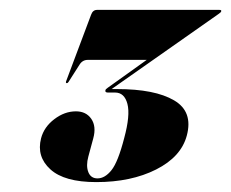

<svg xmlns="http://www.w3.org/2000/svg" viewBox="-20 -720 467 388"><path d="M357.5 -446Q346 -403 295.5 -377.5Q245 -352 174.5 -352Q110 -352 81.8 -377.8Q53.5 -403.5 63 -440.5Q69 -463.5 89.8 -479.2Q110.5 -495 133.5 -495Q154 -495 164.5 -479.8Q175 -464.5 168.5 -440.5L158.5 -403.5Q153.5 -385 158.5 -372.2Q163.5 -359.5 177 -359.5Q192 -359.5 205.2 -376Q218.5 -392.5 231 -441Q243.5 -487 237.5 -510Q231.5 -533 212.5 -533H198Q192 -533 193 -537.5Q193.5 -540 197.5 -542.5L276.5 -599H157.5Q146.5 -599 140.5 -589L118.5 -554.5Q117 -552 115 -552Q112.5 -552 113.5 -555.5L164 -690Q167.5 -700 176 -700H423.5Q428 -700 427 -697Q426.5 -695 422 -692L205.5 -540H216.5Q293 -540 331.8 -517.2Q370.5 -494.5 357.5 -446Z"/></svg>

Font: Fraunces 144pt S000 Black
Style: Italic
Weight: 900
Italic angle: -16°
Version: Version 1.000; ttfautohint (v1.8.3)